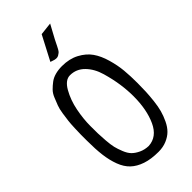

<svg xmlns="http://www.w3.org/2000/svg" viewBox="-295 -1029 1112 1112"><g transform="rotate(-45 261.5 -473.0)"><path d="M41 -327.1Q41 -360.4 41 -377.4Q41 -394.5 42.5 -429.7Q43.9 -464.8 46.4 -485.4Q48.8 -505.9 53.7 -538.6Q58.6 -571.3 66.4 -591.3Q74.2 -611.3 84.5 -636.7Q94.7 -662.1 110.4 -677.7Q126 -693.4 144.5 -707.5Q163.1 -721.7 188.5 -728.5Q213.9 -735.4 244.1 -735.4Q304.7 -735.4 349.6 -711.4Q394.5 -687.5 419.9 -651.4Q445.3 -615.2 460.4 -562.5Q475.6 -509.8 480 -461.9Q484.4 -414.1 484.4 -356.4Q484.4 -317.4 482.9 -286.1Q481.4 -254.9 477.1 -215.3Q472.7 -175.8 464.4 -145.5Q456.1 -115.2 441.4 -84.5Q426.8 -53.7 406.7 -33.7Q386.7 -13.7 356.4 -1Q326.2 11.7 289.1 11.7Q228.5 11.7 185.1 -2.9Q141.6 -17.6 113.8 -43.9Q85.9 -70.3 69.8 -113.3Q53.7 -156.2 47.4 -207Q41 -257.8 41 -327.1ZM414.1 -319.3Q414.1 -367.2 406.7 -418.9Q399.4 -470.7 382.3 -530.3Q365.2 -589.8 328.1 -627.4Q291 -665 239.3 -665Q200.2 -665 170.4 -612.8Q140.6 -560.5 127.9 -495.6Q115.2 -430.7 115.2 -373Q115.2 -333 115.7 -312Q116.2 -291 119.1 -252.4Q122.1 -213.9 127.4 -191.4Q132.8 -168.9 144.5 -139.6Q156.2 -110.4 172.4 -94.2Q188.5 -78.1 214.4 -65.9Q240.2 -53.7 272.5 -52.7Q343.8 -56.6 378.9 -132.8Q414.1 -209 414.1 -319.3ZM228.5 -794.9 213.9 -799.8 292 -949.2 370.1 -958 325.2 -875Q321.3 -867.2 315.4 -855.5Q309.6 -843.8 305.7 -835.9Q301.8 -828.1 296.4 -818.4Q291 -808.6 284.7 -803.2Q278.3 -797.9 270.5 -793.5Q262.7 -789.1 252 -789.6Q241.2 -790 228.5 -794.9Z"/></g></svg>

Font: Neucha
Style: Regular
Weight: 400
Designer: Jovanny Lemonad
Foundry: Jovanny Lemonad
Version: Version 001.001